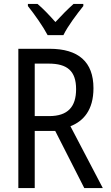

<svg xmlns="http://www.w3.org/2000/svg" viewBox="-20 -964 570 984"><path d="M224 -784H305C327 -830 375 -893 407 -933V-944H357C323 -913 299 -889 264 -851C234 -885 200 -921 172 -944H123V-933C158 -889 201 -828 224 -784ZM74 0H158V-293H263L412 0H507L341 -317C407 -343 459 -399 459 -512C459 -647 382 -714 234 -714H74ZM232 -369H158V-638H229C324 -638 370 -601 370 -507C370 -417 328 -369 232 -369Z"/></svg>

Font: Noto Sans Mono Condensed
Style: Regular
Weight: 400
Width: 3
Designer: Monotype Design Team
Foundry: Monotype Imaging Inc.
Version: Version 2.014